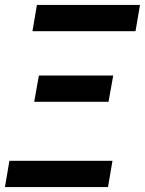

<svg xmlns="http://www.w3.org/2000/svg" viewBox="-42 -755 585 775"><path d="M-22 0 -4 -106H412L394 0ZM96 -344 115 -450H415L396 -344ZM89 -629 107 -735H523L505 -629Z"/></svg>

Font: Iosevka SS08
Style: Bold Italic
Weight: 700
Italic angle: -10°
Monospace: yes
Designer: Belleve Invis
Foundry: Belleve Invis
Version: 2.1.0; ttfautohint (v1.8.2)